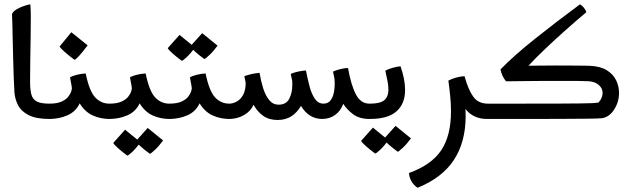

<svg xmlns="http://www.w3.org/2000/svg" viewBox="-20 -557 2981 907"><path d="M213.4 4.9Q150.4 4.9 115.2 -13.2Q80.1 -31.2 65.4 -59.8Q50.8 -88.4 48.3 -119.6Q46.4 -147 44.9 -189.2Q43.5 -231.4 42.2 -279.1Q41 -326.7 40 -371.1Q39.1 -415.5 38.3 -447.8Q37.6 -480 36.6 -490.7Q42.5 -503.9 59.1 -513.4Q75.7 -522.9 94 -529.1Q112.3 -535.2 123 -536.6Q124.5 -527.8 125 -507.1Q125.5 -486.3 125.5 -476.6Q125.5 -436.5 124.8 -382.3Q124 -328.1 123 -272.2Q122.1 -216.3 122.1 -170.4Q122.1 -133.3 128.2 -110.6Q134.3 -87.9 153.8 -77.6Q173.3 -67.4 213.4 -67.4H223.1V4.9Z M203.6 4.9V-67.4H213.4Q250 -67.4 271.5 -77.4Q293 -87.4 303.2 -101.1Q313.5 -114.7 316.7 -126Q319.8 -137.2 319.8 -139.2Q319.8 -143.1 317.6 -154.8Q315.4 -166.5 313.2 -178.2Q311 -189.9 311 -192.4Q324.7 -199.2 344.7 -204.1Q364.7 -209 384.8 -210Q401.9 -126.5 429.7 -96.9Q457.5 -67.4 496.6 -67.4H506.3V4.9H496.6Q455.1 4.9 418.5 -11.5Q381.8 -27.8 356.4 -68.8Q338.4 -29.8 299.1 -12.5Q259.8 4.9 213.4 4.9ZM332 -274.4Q304.7 -294.4 284.9 -312.3Q265.1 -330.1 261.7 -337.4L316.9 -404.8L394 -342.8Q345.7 -278.8 332 -274.4Z M486.8 4.9V-67.4H496.6Q533.2 -67.4 554.7 -77.4Q576.2 -87.4 586.4 -101.1Q596.7 -114.7 599.9 -126Q603 -137.2 603 -139.2Q603 -143.1 600.8 -154.8Q598.6 -166.5 596.4 -178.2Q594.2 -189.9 594.2 -192.4Q607.9 -199.2 627.9 -204.1Q647.9 -209 668 -210Q685.1 -126.5 712.9 -96.9Q740.7 -67.4 779.8 -67.4H789.6V4.9H779.8Q738.3 4.9 701.7 -11.5Q665 -27.8 639.6 -68.8Q621.6 -29.8 582.3 -12.5Q543 4.9 496.6 4.9ZM688.5 169.9Q662.1 150.9 643.3 133.8Q624.5 116.7 621.6 109.9L677.7 47.4L750.5 106.4Q730.5 133.8 711.9 150.9Q693.4 168 688.5 169.9ZM581.5 178.2Q555.7 159.2 536.9 142.3Q518.1 125.5 515.1 118.2L570.8 55.7L644 115.2Q621.6 145 604.5 160.9Q587.4 176.8 581.5 178.2Z M770 4.9V-67.4H779.8Q816.4 -67.4 837.9 -77.4Q859.4 -87.4 869.6 -101.1Q879.9 -114.7 883.1 -126Q886.2 -137.2 886.2 -139.2Q886.2 -143.1 884 -154.8Q881.8 -166.5 879.6 -178.2Q877.4 -189.9 877.4 -192.4Q891.1 -199.2 911.1 -204.1Q931.2 -209 951.2 -210Q968.3 -126.5 996.1 -96.9Q1023.9 -67.4 1063 -67.4H1072.8V4.9H1063Q1021.5 4.9 984.9 -11.5Q948.2 -27.8 922.9 -68.8Q904.8 -29.8 865.5 -12.5Q826.2 4.9 779.8 4.9ZM945.8 -277.8Q919.4 -296.9 900.6 -314Q881.8 -331.1 878.9 -337.9L935.1 -400.4L1007.8 -341.3Q987.8 -314 969.2 -296.9Q950.7 -279.8 945.8 -277.8ZM838.9 -269.5Q813 -288.6 794.2 -305.4Q775.4 -322.3 772.5 -329.6L828.1 -392.1L901.4 -332.5Q878.9 -302.7 861.8 -286.9Q844.7 -271 838.9 -269.5Z M1291 9.8Q1251 9.8 1223.4 -9.8Q1195.8 -29.3 1177.7 -62Q1164.6 -31.7 1132.6 -13.4Q1100.6 4.9 1063 4.9H1052.7V-67.4H1063Q1080.1 -67.4 1098.1 -77.1Q1116.2 -86.9 1128.4 -108.6Q1140.6 -130.4 1140.6 -165.5L1134.3 -197.3Q1149.4 -202.6 1168 -207Q1186.5 -211.4 1206.1 -212.9Q1212.4 -174.8 1223.1 -140.4Q1233.9 -106 1251.7 -84.2Q1269.5 -62.5 1295.9 -62.5Q1332 -62.5 1346.4 -90.6Q1360.8 -118.7 1360.8 -154.8Q1360.8 -159.2 1360.8 -164.8Q1360.8 -170.4 1360.4 -174.8L1353.5 -208Q1369.1 -214.8 1388.9 -219Q1408.7 -223.1 1425.3 -224.1Q1433.1 -183.6 1442.6 -147.9Q1452.1 -112.3 1467.8 -89.8Q1483.4 -67.4 1508.3 -67.4Q1531.7 -67.4 1543.7 -85.7Q1555.7 -104 1559.1 -131.1Q1562.5 -158.2 1560.1 -184.6L1553.2 -218.8Q1564.5 -224.6 1585.4 -230Q1606.4 -235.4 1624 -235.8Q1638.7 -153.3 1661.6 -110.4Q1684.6 -67.4 1724.6 -67.4H1734.4V4.9H1724.6Q1678.7 4.9 1649.2 -16.6Q1619.6 -38.1 1601.6 -66.4Q1588.9 -32.2 1562.7 -13.7Q1536.6 4.9 1502 4.9Q1439 4.9 1401.9 -56.6Q1382.8 -24.4 1355.7 -7.3Q1328.6 9.8 1291 9.8Z M1714.8 4.9V-67.4H1728Q1776.9 -67.4 1795.9 -84.2Q1814.9 -101.1 1814.9 -132.8Q1814.9 -151.9 1810.5 -174.1Q1806.2 -196.3 1800.3 -223.1Q1813 -230.5 1835.4 -236.8Q1857.9 -243.2 1872.1 -243.7Q1893.6 -182.6 1893.6 -131.3Q1893.6 -67.4 1853.3 -31.2Q1813 4.9 1728 4.9ZM1859.4 160.2Q1833 141.1 1814.2 124Q1795.4 106.9 1792.5 100.1L1848.6 37.6L1921.4 96.7Q1901.4 124 1882.8 141.1Q1864.3 158.2 1859.4 160.2ZM1752.4 168.5Q1726.6 149.4 1707.8 132.6Q1689 115.7 1686 108.4L1741.7 45.9L1814.9 105.5Q1792.5 135.3 1775.4 151.1Q1758.3 167 1752.4 168.5Z M1952.6 330.1Q1915 303.7 1912.1 260.3Q2018.6 221.7 2064.5 152.6Q2110.4 83.5 2110.4 -29.8Q2110.4 -65.9 2106.9 -101.8Q2103.5 -137.7 2098.1 -176.3Q2112.8 -184.1 2133.5 -190.2Q2154.3 -196.3 2174.3 -197.3Q2191.9 -133.3 2215.6 -100.3Q2239.3 -67.4 2284.2 -67.4H2293.5V4.9H2279.3Q2247.1 4.9 2220.9 -7.8Q2194.8 -20.5 2178.7 -42.5Q2179.2 -33.7 2179.4 -25.9Q2179.7 -18.1 2179.7 -8.3Q2179.7 113.3 2124.5 198Q2069.3 282.7 1952.6 330.1Z M2273.9 4.9V-67.4H2283.7Q2298.8 -67.4 2316.2 -67.4Q2333.5 -67.4 2361.3 -67.4Q2389.2 -67.4 2435.1 -67.4Q2543.5 -67.4 2612.3 -67.6Q2681.2 -67.9 2720.7 -68.4Q2760.3 -68.8 2779.3 -69.8Q2798.3 -70.8 2807.1 -72.3Q2826.7 -94.2 2826.7 -118.2Q2826.7 -139.6 2808.8 -155.5Q2791 -171.4 2760.7 -173.3Q2749.5 -174.3 2710.9 -174.6Q2672.4 -174.8 2623 -174.8Q2581.5 -174.8 2535.2 -174.6Q2488.8 -174.3 2445.8 -173.8Q2402.8 -173.3 2370.6 -172.9Q2360.4 -184.6 2353.8 -199.5Q2347.2 -214.4 2344.2 -229Q2408.2 -294.9 2507.6 -374Q2606.9 -453.1 2719.7 -536.6Q2728.5 -532.2 2737.8 -521Q2747.1 -509.8 2750 -499.5Q2702.1 -459.5 2650.9 -413.8Q2599.6 -368.2 2554 -324.7Q2508.3 -281.2 2476.6 -246.6Q2503.9 -246.6 2537.4 -247.1Q2570.8 -247.6 2608.4 -247.6Q2643.6 -247.6 2676.8 -247.3Q2710 -247.1 2734.6 -246.8Q2759.3 -246.6 2767.6 -246.1Q2816.9 -243.7 2846.9 -224.9Q2877 -206.1 2890.6 -177.7Q2904.3 -149.4 2904.3 -118.2Q2904.3 -75.2 2881.1 -39.3Q2857.9 -3.4 2822.8 1.5Q2810.5 2.9 2756.6 3.7Q2702.6 4.4 2622.8 4.6Q2543 4.9 2452.1 4.9Q2420.4 4.9 2398.4 4.9Q2376.5 4.9 2351.3 4.9Q2326.2 4.9 2283.7 4.9Z"/></svg>

Font: Harmattan Medium
Style: Regular
Weight: 500
Designer: George W. Nuss III and SIL International
Foundry: SIL International
Version: Version 4.000